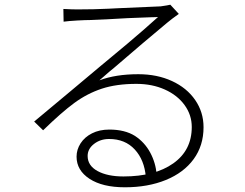

<svg xmlns="http://www.w3.org/2000/svg" viewBox="-20 -760 1040 815"><path d="M308 -720Q379 -720 440 -723L479 -725Q651 -732 662 -733L688 -737L703 -740L739 -701Q708 -679 689 -663Q595 -585 464 -472Q444 -456 429 -442.5Q414 -429 402 -419Q471 -445 567 -445Q647 -445 710 -416Q773 -387 808.5 -335.5Q844 -284 844 -220Q844 -142 802 -84.5Q760 -27 684 4Q608 35 510 35Q415 35 360 -1Q305 -37 305 -95Q305 -125 322 -151.5Q339 -178 370.5 -194Q402 -210 444 -210Q510 -210 553 -183Q594 -156 617.5 -112.5Q641 -69 645 -19L599 -9Q593 -81 552 -125.5Q511 -170 443 -170Q406 -170 379 -149Q352 -128 352 -98Q352 -57 394 -34Q436 -11 504 -11Q637 -11 715.5 -66.5Q794 -122 794 -221Q794 -272 763.5 -314Q733 -356 679.5 -380Q626 -404 559 -404Q474 -404 412 -383.5Q350 -363 295.5 -323Q241 -283 163 -207L125 -244Q196 -304 282 -375L406 -479Q449 -514 522.5 -576Q596 -638 651 -688Q645 -687 626 -687L600 -686L522 -683Q424 -677 364 -675Q344 -675 308 -673Q272 -671 250 -668L249 -722Q287 -720 308 -720Z"/></svg>

Font: Merged Yaku Han JP Light
Style: Regular
Weight: 300
Designer: Ryoko NISHIZUKA 西塚涼子 (kana, bopomofo & ideographs); Paul D. Hunt (Latin, Greek & Cyrillic); Sandoll Communications 산돌커뮤니
Foundry: Adobe
Version: Version 2.004